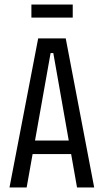

<svg xmlns="http://www.w3.org/2000/svg" viewBox="-20 -830 459 850"><path d="M22 0 149 -660H271L397 0H321L216 -595H204L98 0ZM100 -148V-208H321V-148ZM119 -752V-810H302V-752Z"/></svg>

Font: Bricolage Grotesque 24pt Condensed Light
Style: Regular
Weight: 300
Width: 3
Designer: Mathieu Triay
Foundry: Atelier Triay
Version: Version 1.001;gftools[0.9.33.dev8+g029e19f]